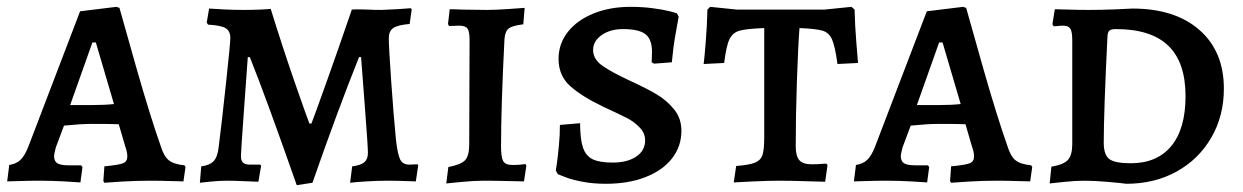

<svg xmlns="http://www.w3.org/2000/svg" viewBox="-20 -528 3632 561"><path d="M282 1 285 -42Q327 -46 339.5 -51Q352 -56 352 -71Q352 -84 346 -100L327 -165Q306 -166 248 -166Q217 -166 167 -161L143 -97Q138 -77 138 -72Q138 -57 147.5 -51Q157 -45 180 -45H217L221 -40L215 5Q204 4 167 2Q130 0 97 0Q64 0 37 1Q10 2 1 2L7 -46Q27 -49 39.5 -60.5Q52 -72 63 -100L214 -495L320 -508L329 -505Q341 -461 380 -324.5Q419 -188 450 -100Q459 -71 473.5 -59.5Q488 -48 519 -45L522 -40L516 2Q506 2 477.5 1Q449 0 419 0Q377 0 336.5 2.5Q296 5 285 6ZM247 -221Q286 -221 313 -224L260 -404H250L185 -221Z M710 -361H704Q701 -319 692.5 -201.5Q684 -84 684 -72Q684 -59 690 -53Q696 -47 710 -47H740L743 -44L735 3Q724 3 696 1.5Q668 0 642 0Q622 0 597 2.5Q572 5 564 6L568 -42Q593 -45 604.5 -57.5Q616 -70 619 -99Q627 -161 640 -281.5Q653 -402 653 -417Q653 -437 639.5 -445.5Q626 -454 588 -456L584 -462L591 -503Q603 -502 633 -500.5Q663 -499 691 -499Q717 -499 740 -500Q763 -501 771 -502Q807 -386 840.5 -289.5Q874 -193 884 -167H890Q900 -193 934.5 -289.5Q969 -386 1008 -500Q1020 -501 1033 -500.5Q1046 -500 1056 -500Q1070 -499 1095 -499Q1121 -500 1146 -501.5Q1171 -503 1180 -504L1183 -501L1177 -458Q1142 -455 1129 -446Q1116 -437 1116 -416Q1116 -392 1123 -291Q1130 -190 1137 -119Q1142 -76 1149.5 -61.5Q1157 -47 1176 -47L1200 -48L1202 -45L1195 2Q1187 2 1163.5 1Q1140 0 1113 0Q1084 0 1051 2Q1018 4 1003 6L1009 -42Q1034 -45 1044.5 -54Q1055 -63 1055 -81Q1055 -100 1046.5 -210.5Q1038 -321 1035 -361H1029Q965 -201 893 6L847 13Q757 -244 710 -361Z M1290 -40Q1327 -47 1339 -60Q1351 -73 1351 -106L1352 -411Q1352 -436 1346 -444.5Q1340 -453 1322 -453L1292 -452L1289 -458L1294 -501Q1312 -501 1327 -500L1403 -499Q1426 -499 1463.5 -501.5Q1501 -504 1513 -505L1509 -457Q1477 -453 1466.5 -445Q1456 -437 1454 -414Q1444 -218 1444 -100Q1444 -68 1450.5 -57Q1457 -46 1477 -46Q1491 -46 1501.5 -47Q1512 -48 1515 -49L1518 -44L1511 2Q1498 2 1462.5 1Q1427 0 1393 0Q1365 0 1330 3.5Q1295 7 1284 8Z M1610 -19 1604 -30Q1605 -35 1607.5 -53Q1610 -71 1613 -102Q1616 -133 1616 -163L1675 -168Q1675 -121 1683.5 -96.5Q1692 -72 1712 -62.5Q1732 -53 1770 -53Q1813 -53 1839 -70.5Q1865 -88 1865 -118Q1865 -139 1849 -155.5Q1833 -172 1814 -182Q1795 -192 1743 -216Q1680 -246 1646 -276.5Q1612 -307 1612 -356Q1612 -400 1639 -434.5Q1666 -469 1714 -488.5Q1762 -508 1822 -508Q1857 -508 1887 -504Q1917 -500 1935 -495.5Q1953 -491 1958 -489L1963 -479Q1961 -468 1954 -429Q1947 -390 1943 -346L1891 -342L1884 -346Q1884 -348 1884.5 -356.5Q1885 -365 1885 -377Q1885 -413 1866 -428Q1847 -443 1800 -443Q1763 -443 1738 -425.5Q1713 -408 1713 -382Q1713 -355 1740 -336Q1767 -317 1823 -291Q1871 -269 1900 -251.5Q1929 -234 1950 -208Q1971 -182 1971 -146Q1971 -100 1943.5 -65Q1916 -30 1866 -10.5Q1816 9 1750 9Q1713 9 1682 3Q1651 -3 1633 -10Q1615 -17 1610 -19Z M2131 -43Q2170 -46 2186.5 -53Q2203 -60 2208 -75.5Q2213 -91 2213 -128V-446Q2162 -444 2141.5 -438.5Q2121 -433 2111.5 -413.5Q2102 -394 2096 -344L2036 -341Q2038 -355 2042 -404.5Q2046 -454 2047 -500L2055 -508L2133 -500H2389L2468 -508L2477 -500Q2478 -453 2482 -405.5Q2486 -358 2487 -344L2427 -341Q2420 -393 2411 -413Q2402 -433 2383 -438.5Q2364 -444 2316 -446Q2312 -395 2308.5 -292.5Q2305 -190 2305 -101Q2305 -72 2315.5 -60Q2326 -48 2351 -48Q2368 -48 2379.5 -49Q2391 -50 2394 -50L2398 -46L2391 3Q2376 3 2335 1.5Q2294 0 2255 0Q2227 0 2182.5 2Q2138 4 2124 5Z M2756 1 2759 -42Q2801 -46 2813.5 -51Q2826 -56 2826 -71Q2826 -84 2820 -100L2801 -165Q2780 -166 2722 -166Q2691 -166 2641 -161L2617 -97Q2612 -77 2612 -72Q2612 -57 2621.5 -51Q2631 -45 2654 -45H2691L2695 -40L2689 5Q2678 4 2641 2Q2604 0 2571 0Q2538 0 2511 1Q2484 2 2475 2L2481 -46Q2501 -49 2513.5 -60.5Q2526 -72 2537 -100L2688 -495L2794 -508L2803 -505Q2815 -461 2854 -324.5Q2893 -188 2924 -100Q2933 -71 2947.5 -59.5Q2962 -48 2993 -45L2996 -40L2990 2Q2980 2 2951.5 1Q2923 0 2893 0Q2851 0 2810.5 2.5Q2770 5 2759 6ZM2721 -221Q2760 -221 2787 -224L2734 -404H2724L2659 -221Z M3149 0Q3122 0 3089.5 3.5Q3057 7 3047 8L3052 -41Q3088 -47 3100.5 -61Q3113 -75 3113 -107V-411Q3113 -435 3107.5 -444Q3102 -453 3086 -453Q3078 -453 3070 -452Q3062 -451 3059 -451L3055 -457L3062 -501Q3073 -501 3102 -500Q3131 -499 3160 -499Q3196 -499 3235 -500.5Q3274 -502 3289 -503Q3413 -503 3484.5 -440.5Q3556 -378 3556 -269Q3556 -189 3519 -125.5Q3482 -62 3417.5 -26.5Q3353 9 3271 9Q3258 7 3217.5 3.5Q3177 0 3149 0ZM3216 -424Q3205 -201 3205 -111Q3205 -76 3221 -63.5Q3237 -51 3284 -51Q3361 -51 3402.5 -101.5Q3444 -152 3444 -247Q3444 -346 3393.5 -394.5Q3343 -443 3241 -443Q3227 -443 3222 -439Q3217 -435 3216 -424Z"/></svg>

Font: Alegreya SC Medium
Style: Regular
Weight: 500
Designer: Juan Pablo del Peral
Foundry: Huerta Tipografica
Version: Version 2.007; ttfautohint (v1.6)